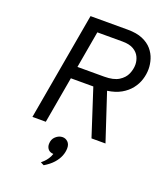

<svg xmlns="http://www.w3.org/2000/svg" viewBox="-169 -809 996 1173"><g transform="rotate(20 329.0 -223.0)"><path d="M91 0 214 -700H456Q514 -700 552.8 -683.5Q591.5 -667 614.8 -639.8Q638 -612.5 648 -580.2Q658 -548 658 -517Q658 -482.5 647.2 -448.2Q636.5 -414 613.2 -384.5Q590 -355 553.5 -334.2Q517 -313.5 465 -306L566 0H475L377 -302H231L178 0ZM245 -381H419Q479.5 -381 513 -402Q546.5 -423 559.8 -453.8Q573 -484.5 573 -514Q573 -540 561.5 -564.5Q550 -589 523.2 -605Q496.5 -621 450.5 -621H287ZM256.5 254 234.5 243Q241.5 237.5 252 227.2Q262.5 217 272.5 202.2Q282.5 187.5 288.5 169Q265.5 168 254 154.2Q242.5 140.5 242.5 121Q242.5 90 263 71.5Q283.5 53 307.5 53Q327 53 341.8 67.2Q356.5 81.5 356.5 107Q356.5 132.5 346.2 158.2Q336 184 314 208.5Q292 233 256.5 254Z"/></g></svg>

Font: Overpass
Style: Italic
Weight: 400
Italic angle: -10°
Designer: Delve Withrington, Dave Bailey, Thomas Jockin
Foundry: Delve Fonts LLC
Version: Version 4.000